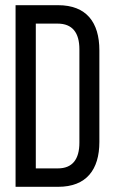

<svg xmlns="http://www.w3.org/2000/svg" viewBox="-20 -720 436 740"><path d="M40 -700V0H204C313 0 363 -66 363 -173V-526C363 -634 313 -700 204 -700ZM118 -71V-629H202C259 -629 286 -594 286 -530V-170C286 -106 259 -71 203 -71Z"/></svg>

Font: VL Bebas Neue Regular
Style: Regular
Weight: 400
Designer: Ryoichi Tsunekawa
Foundry: Ryoichi Tsunekawa
Version: Version 001.003